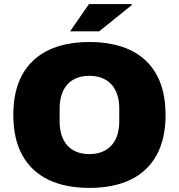

<svg xmlns="http://www.w3.org/2000/svg" viewBox="-20 -905 873 937"><path d="M416 12Q299 12 216 -28Q133 -68 89 -147.5Q45 -227 45 -344Q45 -462 89 -541Q133 -620 216 -660Q299 -700 416 -700Q534 -700 617 -660Q700 -620 744 -541Q788 -462 788 -344Q788 -227 744 -147.5Q700 -68 617 -28Q534 12 416 12ZM416 -153Q452 -153 479.5 -164.5Q507 -176 525.5 -197Q544 -218 553 -247.5Q562 -277 562 -312V-376Q562 -411 553 -440.5Q544 -470 525.5 -491Q507 -512 479.5 -523.5Q452 -535 416 -535Q380 -535 352.5 -523.5Q325 -512 307 -491Q289 -470 280 -440.5Q271 -411 271 -376V-312Q271 -277 280 -247.5Q289 -218 307 -197Q325 -176 352.5 -164.5Q380 -153 416 -153ZM322 -752 414 -885H622L624 -881L464 -752Z"/></svg>

Font: Archivo SemiBold Black
Style: Regular
Weight: 900
Version: Version 2.001